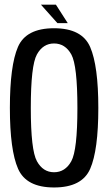

<svg xmlns="http://www.w3.org/2000/svg" viewBox="-20 -802 470 826"><path d="M212.5 4.5Q333 4.5 368 -75.8Q403 -156 403 -337.5Q403 -518.5 368 -599.5Q333 -680.5 212.5 -680.5Q92 -680.5 57.2 -600Q22.5 -519.5 22.5 -337.5Q22.5 -156 57.8 -75.8Q93 4.5 212.5 4.5ZM212.5 -61Q165 -61 138.8 -108.5Q112.5 -156 112.5 -337.5Q112.5 -520.5 138.8 -567.8Q165 -615 212.5 -615Q260.5 -615 286.8 -567.8Q313 -520.5 313 -337.5Q313 -156 286.8 -108.5Q260.5 -61 212.5 -61ZM227 -702.5H271.5L220.5 -782H156Z"/></svg>

Font: Anybody Condensed
Style: Regular
Weight: 400
Width: 3
Designer: Tyler Finck
Foundry: Etcetera Type Company
Version: Version 1.113;gftools[0.9.25]